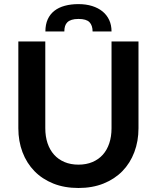

<svg xmlns="http://www.w3.org/2000/svg" viewBox="-20 -930 782 958"><path d="M71.5 0ZM371.5 -108.5Q410.5 -108.5 441.2 -121.5Q472 -134.5 493 -158Q514 -181.5 525.2 -215Q536.5 -248.5 536.5 -290V-723H671V-290Q671 -225.5 650.2 -170.8Q629.5 -116 590.8 -76.2Q552 -36.5 496.5 -14.2Q441 8 371.5 8Q301.5 8 246 -14.2Q190.5 -36.5 151.8 -76.2Q113 -116 92.2 -170.8Q71.5 -225.5 71.5 -290V-723H206V-290.5Q206 -249 217.2 -215.5Q228.5 -182 249.8 -158.2Q271 -134.5 301.8 -121.5Q332.5 -108.5 371.5 -108.5ZM371.5 -909.5Q409 -909.5 439.5 -900Q470 -890.5 491.5 -873Q513 -855.5 524.8 -830.2Q536.5 -805 536.5 -773H442Q442 -803 426.5 -819.2Q411 -835.5 371.5 -835.5Q351.5 -835.5 338 -831.2Q324.5 -827 316.2 -819Q308 -811 304.5 -799.5Q301 -788 301 -773H206.5Q206.5 -808 218.2 -833.8Q230 -859.5 251.5 -876.2Q273 -893 303.5 -901.2Q334 -909.5 371.5 -909.5Z"/></svg>

Font: Lato
Style: Bold
Weight: 700
Designer: Lukasz Dziedzic
Foundry: tyPoland Lukasz Dziedzic
Version: Version 2.007; 2014-02-27